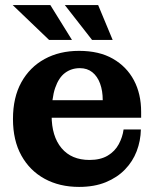

<svg xmlns="http://www.w3.org/2000/svg" viewBox="-20 -724 611 755"><path d="M291 11Q214 11 155.5 -21Q97 -53 64 -112.5Q31 -172 31 -256Q31 -341 64 -400.5Q97 -460 155.5 -492Q214 -524 291 -524L294 -456Q261 -456 236 -437.5Q211 -419 197 -378.5Q183 -338 183 -270Q183 -188 222 -141.5Q261 -95 332 -95Q375 -95 403.5 -112Q432 -129 447 -157Q462 -185 466 -215H534Q533 -170 517.5 -129.5Q502 -89 471.5 -57.5Q441 -26 396 -7.5Q351 11 291 11ZM107 -261V-330H384L535 -284V-261ZM384 -330Q384 -367 373.5 -395.5Q363 -424 343 -440Q323 -456 294 -456L291 -524Q370 -524 424 -493Q478 -462 506.5 -408.5Q535 -355 535 -284ZM173 -567 30 -704H178L263 -567ZM342 -567 235 -704H366L423 -567Z"/></svg>

Font: Montagu Slab 144pt SemiBold
Style: Regular
Weight: 600
Version: Version 1.000